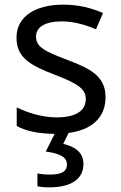

<svg xmlns="http://www.w3.org/2000/svg" viewBox="-20 -566 519 826"><path d="M339 139C339 88 300 64 252 53L275 6C374 -7 434 -59 434 -148C434 -234 375 -269 273 -307C170 -346 135 -364 135 -409C135 -449 174 -474 246 -474C298 -474 348 -459 393 -440L423 -510C373 -532 317 -546 252 -546C132 -546 51 -495 51 -404C51 -316 113 -284 217 -244C322 -204 349 -180 349 -140C349 -92 311 -61 222 -61C159 -61 94 -83 52 -104V-24C92 -2 143 9 215 10L177 86C228 93 268 106 268 141C268 174 242 185 194 185C175 185 153 183 141 180V235C152 238 171 240 191 240C289 240 339 203 339 139Z"/></svg>

Font: Noto Sans Cypriot
Style: Regular
Weight: 400
Designer: Monotype Design Team
Foundry: Monotype Imaging Inc.
Version: Version 2.002